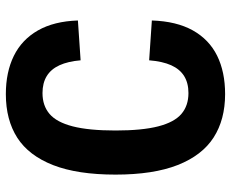

<svg xmlns="http://www.w3.org/2000/svg" viewBox="-87 -695 794 660"><g transform="rotate(-90 310.0 -365.0)"><path d="M320.1 -114.2Q354.6 -114.2 378.5 -129Q402.3 -143.8 415.7 -173.6Q429 -203.4 432.7 -249.3L569.6 -240Q566.9 -155.5 535.6 -99.3Q504.2 -43.2 448.6 -15.7Q392.9 11.8 316.5 11.8Q229 11.8 167.5 -27.6Q105.9 -67.1 72.8 -150.9Q39.8 -234.8 39.8 -364.9Q39.8 -495.6 72.4 -579.3Q105.1 -663 166.4 -702.5Q227.8 -741.9 316.5 -741.9Q392.1 -741.9 448 -714.4Q503.8 -686.9 535.4 -631.6Q566.9 -576.2 569.6 -494.2L432.7 -484.9Q429 -528.3 415.7 -557.5Q402.3 -586.7 378.5 -601.3Q354.6 -615.9 320.1 -615.9Q276.7 -615.9 248.3 -591.6Q219.9 -567.3 205.7 -512.2Q191.4 -457 191.4 -364.9Q191.4 -273 205.7 -217.9Q219.9 -162.8 248.3 -138.5Q276.7 -114.2 320.1 -114.2Z"/></g></svg>

Font: Monaspace Neon Var
Style: Regular
Weight: 400
Designer: Riley Cran and the Lettermatic Team
Version: Version 1.000 (Monaspace Neon Var)